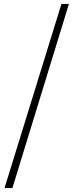

<svg xmlns="http://www.w3.org/2000/svg" viewBox="-20 -783 373 975"><path d="M3 172 292 -763H330L43 172Z"/></svg>

Font: Noto Serif JP ExtraLight ExtraLight
Style: Regular
Weight: 250
Version: Version 2.003-H1;hotconv 1.1.1;makeotfexe 2.6.0